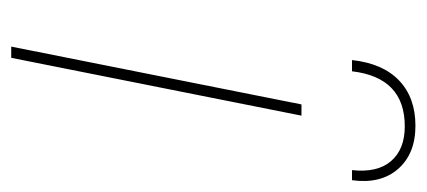

<svg xmlns="http://www.w3.org/2000/svg" viewBox="-229 -531 760 342"><g transform="rotate(90 151.0 -360.0)"><path d="M63 0 166 -517H186L83 0ZM87 -607Q93 -662 123.5 -691Q154 -720 204 -720Q254 -720 281 -689Q308 -658 301 -607H283Q288 -652 267 -676.5Q246 -701 205 -701Q118 -701 107 -607Z"/></g></svg>

Font: Montserrat Thin
Style: Italic
Weight: 100
Italic angle: -11.3°
Designer: Julieta Ulanovsky
Foundry: Julieta Ulanovsky
Version: Version 9.000; ttfautohint (v1.8.4.7-5d5b)